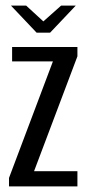

<svg xmlns="http://www.w3.org/2000/svg" viewBox="-20 -662 309 682"><path d="M12 0V-30L168 -444H23V-495H255V-462L101 -54H255V0ZM110 -546 19 -642H73L134 -586L197 -642H249L158 -546Z"/></svg>

Font: Alumni Sans Thin Medium
Style: Regular
Weight: 500
Version: Version 1.018